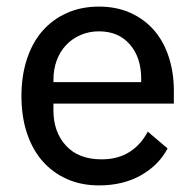

<svg xmlns="http://www.w3.org/2000/svg" viewBox="-20 -550 592 582"><path d="M280 12Q226 12 182.5 -7.5Q139 -27 108.5 -62Q78 -97 61.5 -147Q45 -197 45 -259Q45 -320 61.5 -370.5Q78 -421 108.5 -456Q139 -491 182.5 -510.5Q226 -530 280 -530Q334 -530 376.5 -510.5Q419 -491 448 -457Q477 -423 492 -376Q507 -329 507 -275V-236H142V-215Q142 -150 180 -108.5Q218 -67 288 -67Q337 -67 372 -89Q407 -111 428 -151L488 -100Q461 -49 407 -18.5Q353 12 280 12ZM280 -455Q250 -455 224.5 -444Q199 -433 180.5 -413.5Q162 -394 152 -367Q142 -340 142 -308V-301H408V-311Q408 -376 373.5 -415.5Q339 -455 280 -455Z"/></svg>

Font: IBM Plex Sans Arabic Text
Style: Regular
Weight: 450
Designer: Mike Abbink, Paul van der Laan, Pieter van Rosmalen, Wael Morcos, Khajak Apelian
Foundry: Bold Monday
Version: Version 1.2